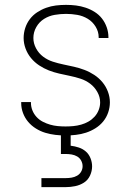

<svg xmlns="http://www.w3.org/2000/svg" viewBox="-20 -548 540 788"><path d="M249 8Q228 8 207 5.5Q186 3 166 -3Q146 -9 127.5 -20.5Q109 -32 95.5 -48Q82 -64 74.5 -84Q67 -104 67 -125Q67 -126 67 -127Q67 -128 67 -129H107Q107 -128 107 -127.5Q107 -127 107 -126Q107 -110 113 -95Q119 -80 130 -68Q141 -56 155.5 -48.5Q170 -41 185.5 -36.5Q201 -32 217 -30.5Q233 -29 249 -29Q265 -29 281 -30.5Q297 -32 313 -36.5Q329 -41 343 -49Q357 -57 368 -69Q379 -81 385 -96.5Q391 -112 391 -128Q391 -150 379.5 -170.5Q368 -191 350 -204.5Q332 -218 310.5 -225Q289 -232 267 -236.5Q245 -241 223 -246Q201 -251 180.5 -259Q160 -267 141 -279.5Q122 -292 107.5 -309.5Q93 -327 85 -348.5Q77 -370 77 -392Q77 -413 83.5 -433Q90 -453 102.5 -469.5Q115 -486 132.5 -497.5Q150 -509 169.5 -516Q189 -523 209.5 -525.5Q230 -528 251 -528Q272 -528 292 -525.5Q312 -523 331.5 -516.5Q351 -510 368.5 -499Q386 -488 398.5 -472Q411 -456 418 -436Q425 -416 425 -396Q425 -395 425 -394Q425 -393 425 -392H385Q385 -393 385 -393.5Q385 -394 385 -395Q385 -418 372.5 -438.5Q360 -459 340 -471Q320 -483 297 -487Q274 -491 251 -491Q228 -491 204.5 -487Q181 -483 161 -470.5Q141 -458 129 -437Q117 -416 117 -392Q117 -370 128 -349.5Q139 -329 157 -315.5Q175 -302 196.5 -295Q218 -288 240 -283.5Q262 -279 284 -274Q306 -269 327 -261Q348 -253 367 -240.5Q386 -228 400.5 -210.5Q415 -193 423 -171.5Q431 -150 431 -128Q431 -107 424 -86.5Q417 -66 403.5 -49.5Q390 -33 371.5 -21.5Q353 -10 333 -3.5Q313 3 291.5 5.5Q270 8 249 8ZM150 220V183H250Q262 183 274 181Q286 179 296.5 173Q307 167 313 156.5Q319 146 319 134Q319 122 313 111Q307 100 296.5 94Q286 88 274 86Q262 84 250 84H230V0H270V50Q287 52 303.5 57.5Q320 63 332.5 74Q345 85 351.5 101.5Q358 118 358 135Q358 154 349.5 172.5Q341 191 324.5 201.5Q308 212 288.5 216Q269 220 250 220Z"/></svg>

Font: Iosevka SS04 Extralight
Style: Regular
Weight: 200
Monospace: yes
Designer: Belleve Invis
Foundry: Belleve Invis
Version: Version 19.0.0; ttfautohint (v1.8.4)